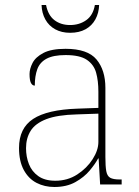

<svg xmlns="http://www.w3.org/2000/svg" viewBox="-20 -737 557 767"><path d="M197 10Q158 10 126 -6.5Q94 -23 75 -58Q56 -93 56 -146Q56 -225 112.5 -262Q169 -299 290 -303L373 -306V-371Q373 -414 364 -446.5Q355 -479 327 -498Q299 -517 242 -517Q193 -517 166 -502.5Q139 -488 129 -460.5Q119 -433 119 -395Q109 -395 103.5 -406Q98 -417 98 -441Q98 -462 110 -485.5Q122 -509 153.5 -525.5Q185 -542 242 -542Q330 -542 365.5 -499.5Q401 -457 401 -386V-110Q401 -73 404.5 -53.5Q408 -34 420 -27Q432 -20 459 -20H466V0H380L374 -104H372Q361 -83 338.5 -56Q316 -29 281 -9.5Q246 10 197 10ZM201 -15Q250 -15 288.5 -40Q327 -65 350 -101Q373 -137 373 -170V-283L287 -280Q209 -278 165 -261Q121 -244 102.5 -214.5Q84 -185 84 -145Q84 -111 95.5 -81.5Q107 -52 133 -33.5Q159 -15 201 -15ZM260 -606Q226 -606 200.5 -620Q175 -634 161 -659.5Q147 -685 146 -717H164Q172 -676 197.5 -656.5Q223 -637 260 -637Q297 -637 324.5 -656.5Q352 -676 359 -717H376Q375 -685 361 -659.5Q347 -634 321.5 -620Q296 -606 260 -606Z"/></svg>

Font: Noto Serif Kannada Thin
Style: Regular
Weight: 250
Version: Version 2.003